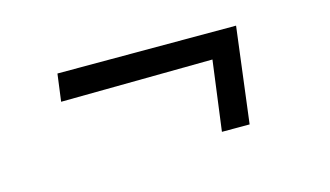

<svg xmlns="http://www.w3.org/2000/svg" viewBox="-43 -419 793 462"><g transform="rotate(-15 353.0 -188.0)"><path d="M487 -243 109 -239 118 -307H563L533 -69H464Z"/></g></svg>

Font: Andada Pro
Style: Italic
Weight: 400
Italic angle: -7°
Designer: Carolina Giovagnoli
Foundry: Huerta Tipografica
Version: Version 3.005; ttfautohint (v1.8.4)